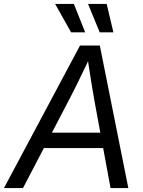

<svg xmlns="http://www.w3.org/2000/svg" viewBox="-50 -960 731 980"><path d="M-29.8 0 358.4 -727.5H459.5L605 0H514.2L433.6 -437Q426.3 -478.5 416.7 -535.9Q407.2 -593.3 393.6 -684.6H417.5Q374.5 -594.2 346.2 -536.9Q317.9 -479.5 295.4 -437L67.4 0ZM141.1 -204.1 154.3 -282.7H514.6L501.5 -204.1ZM459 -794.9 399.4 -939.9H494.6L528.8 -794.9ZM313 -794.9 231.4 -939.9H327.1L384.8 -794.9Z"/></svg>

Font: Inter 28pt
Style: Italic
Weight: 400
Italic angle: -9.3988°
Designer: Rasmus Andersson
Foundry: rsms
Version: Version 4.001;git-66647c0bb